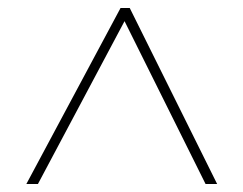

<svg xmlns="http://www.w3.org/2000/svg" viewBox="-20 -739 610 481"><path d="M46 -278 282 -719H305L524 -278H495L292 -686L75 -278Z"/></svg>

Font: Noto Sans Gujarati Thin
Style: Regular
Weight: 100
Designer: Jelle Bosma - Monotype Design Team, Universal Thirst
Foundry: Monotype Imaging Inc.
Version: Version 2.106; ttfautohint (v1.8.4.7-5d5b)